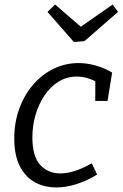

<svg xmlns="http://www.w3.org/2000/svg" viewBox="-20 -814 538 843"><path d="M227.4 9Q175.3 9 133.5 -13.7Q91.6 -36.3 67.1 -84.2Q42.6 -132 42.6 -206.4Q42.6 -276.4 64.6 -336.7Q86.6 -397.1 125.1 -441.9Q163.6 -486.7 215 -511.9Q266.3 -537.1 325 -537.1Q360 -537.1 397.7 -527.1Q435.4 -517.1 472.4 -495.4L452.1 -370.9H398.2L398.5 -464.9L407.2 -453.2Q360.3 -477.8 317 -477.8Q273.7 -477.8 237.9 -456Q202.1 -434.2 176.3 -396.2Q150.5 -358.3 136.4 -310.6Q122.2 -263 122.2 -210.7Q122.2 -126.8 156.7 -89.7Q191.2 -52.6 244.8 -52.6Q275.7 -52.6 311.1 -64.2Q346.4 -75.9 383 -97.2L406.4 -47.7Q361.1 -19.7 315.1 -5.3Q269 9 227.4 9ZM474.7 -794.2 498.2 -761.7 350.8 -633.3 304.3 -629.6 188.6 -761.7 221.7 -794.2 358.2 -676.4 306.9 -677.1Z"/></svg>

Font: Bitter Thin
Style: Italic
Weight: 100
Italic angle: -9°
Designer: Sol Matas, and Bitter project Authors
Foundry: Sol Matas
Version: Version 2.002